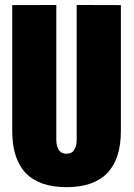

<svg xmlns="http://www.w3.org/2000/svg" viewBox="-20 -753 539 774"><path d="M207 -732.9V-189.5Q207 -165 216.6 -149.2Q226.1 -133.3 248 -133.3Q270 -133.3 279.5 -149.2Q289.1 -165 289.1 -189.5V-732.9L467.3 -732.4V-225.6Q467.3 1.5 248 1.5Q29.3 1.5 29.3 -225.6V-732.4Z"/></svg>

Font: webenart
Style: Regular
Weight: 400
Designer: Vernon Adams
Foundry: Vernon Adams
Version: Version 2.116; ttfautohint (v1.8.3)